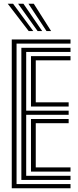

<svg xmlns="http://www.w3.org/2000/svg" viewBox="-20 -1012 421 1032"><path d="M43.2 0V-800H359V-777.5H69V-22.5H359V0ZM94.8 -45V-755H359V-732.8H120.8V-417H349V-394.8H120.8V-67.2H359V-45ZM146.5 -439.5V-710.2H359V-687.8H172.2V-462H349V-439.5ZM146.5 -89.8V-372.2H349V-349.8H172.2V-112.2H359V-89.8ZM134.2 -845 21.5 -992H50.2L158.8 -845ZM182.2 -845 77.2 -992H105.8L206.8 -845ZM230 -845 132.8 -992H161.5L254.8 -845Z"/></svg>

Font: Big Shoulders Inline Display ExtraBold
Style: Regular
Weight: 800
Designer: Patric King
Foundry: XO Type Co
Version: Version 1.000